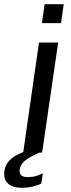

<svg xmlns="http://www.w3.org/2000/svg" viewBox="-71 -728 337 916"><path d="M142 -708H233L220 -617.5H129ZM40 -2.5 115 -525H206.5L130 0H118Q70.5 20 48.5 38.2Q26.5 56.5 23 80L22.5 86.5Q22.5 102 32 109.5Q41.5 117 62 117Q83 117 101.5 111.5Q120 106 133.5 98.5L126 147.5Q111.5 155.5 86 161.8Q60.5 168 34 168Q-7.5 168 -29.2 150.8Q-51 133.5 -51 102Q-51 97.5 -50 87.5Q-46 58.5 -25.5 36.8Q-5 15 40 -2.5Z"/></svg>

Font: 1883 Sans
Style: Italic
Weight: 400
Italic angle: -8°
Designer: 1883 Sans project is a fork of Public Sans.
Version: Version 1.009